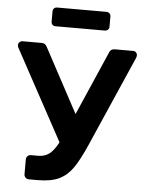

<svg xmlns="http://www.w3.org/2000/svg" viewBox="-59 -934 739 981"><g transform="rotate(5 310.5 -443.5)"><path d="M600 -700Q609 -700 615 -694Q621 -688 621 -680Q621 -670 617 -663L416 -204Q381 -124 352 -82Q323 -40 281.5 -20Q240 0 173 0H126Q116 0 109 -7Q102 -14 102 -24V-100Q102 -110 109 -117Q116 -124 126 -124H163Q197 -124 220.5 -142Q244 -160 266 -202L13 -668Q11 -676 11 -678Q11 -687 17.5 -693.5Q24 -700 33 -700H133Q150 -700 159 -681L335 -353L478 -681Q485 -700 506 -700ZM194 -791Q184 -791 178 -797Q172 -803 172 -813V-865Q172 -875 178 -881Q184 -887 194 -887H446Q456 -887 462.5 -881Q469 -875 469 -865V-813Q469 -803 462.5 -797Q456 -791 446 -791Z"/></g></svg>

Font: Rubik AZ
Style: Regular
Weight: 500
Designer: Hubert and Fischer
Foundry: Hubert & Fischer
Version: Version 2.000